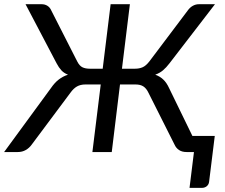

<svg xmlns="http://www.w3.org/2000/svg" viewBox="-49 -738 1090 932"><path d="M153.5 -717.5Q169 -717.5 181.2 -709.8Q193.5 -702 199.5 -688L325.5 -440.5Q336.5 -418.5 351 -411.5Q365.5 -404.5 386 -404.5H449.5L488 -717.5H581.5L543 -404.5H607Q627 -404.5 643.2 -411.5Q659.5 -418.5 676.5 -440.5L863 -688Q873 -702 887 -709.8Q901 -717.5 916 -717.5H994.5L774 -431Q758 -410 742 -396.5Q726 -383 704.5 -375.5Q727 -367.5 743.5 -352Q760 -336.5 772 -310L885 -78H993.5L966 144.5Q964.5 157.5 954.8 165.8Q945 174 930.5 174H871L892.5 0H856.5Q834.5 0 820 -9.8Q805.5 -19.5 798.5 -35.5L671.5 -288Q661.5 -309 647 -318.5Q632.5 -328 608.5 -328H533.5L493.5 0H399.5L440 -328H366Q342 -328 325 -318.5Q308 -309 293 -288L104.5 -35.5Q93 -19.5 76 -9.8Q59 0 37.5 0H-29L198 -310Q216.5 -337 236.5 -352.2Q256.5 -367.5 281 -375.5Q261.5 -383 249 -396.5Q236.5 -410 225.5 -431L75 -717.5Z"/></svg>

Font: Lato Medium
Style: Italic
Weight: 500
Italic angle: -7°
Designer: Lukasz Dziedzic
Foundry: tyPoland Lukasz Dziedzic
Version: Version 2.006; 2014-01-15